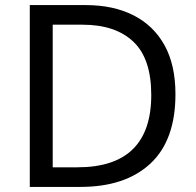

<svg xmlns="http://www.w3.org/2000/svg" viewBox="-20 -734 770 754"><path d="M669 -364Q669 -183 570.5 -91.5Q472 0 296 0H97V-714H317Q425 -714 504 -674Q583 -634 626 -556.5Q669 -479 669 -364ZM574 -361Q574 -504 503.5 -570.5Q433 -637 304 -637H187V-77H284Q574 -77 574 -361Z"/></svg>

Font: Noto Sans Yi
Style: Regular
Weight: 400
Designer: Monotype Design Team
Foundry: Monotype Imaging Inc.
Version: Version 2.002; ttfautohint (v1.8.4.7-5d5b)